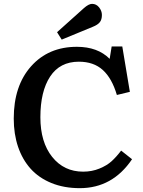

<svg xmlns="http://www.w3.org/2000/svg" viewBox="-20 -955 739 989"><path d="M297.9 -751 273.9 -789.1 412.1 -913.1Q437 -935.1 454.1 -935.1Q476.1 -935.1 490.5 -917Q504.9 -898.9 504.9 -877.9Q504.9 -854 494.1 -840.6Q483.4 -827.1 458 -816.9ZM391.1 14.2Q309.6 14.2 244.9 -12.2Q180.2 -38.6 137.7 -85.9Q95.2 -133.3 73 -199Q50.8 -264.6 50.8 -344.2Q50.8 -513.2 140.1 -613.5Q229.5 -713.9 376 -713.9Q482.9 -713.9 544.9 -651.9L555.2 -715.8H609.9L648.9 -481.9L582 -465.8Q556.6 -551.8 509.5 -594.5Q462.4 -637.2 386.2 -637.2Q288.6 -637.2 238.3 -560.8Q188 -484.4 188 -351.1Q188 -222.7 248.8 -146.7Q309.6 -70.8 408.2 -70.8Q453.6 -70.8 492.2 -86.7Q530.8 -102.5 554.9 -124.5Q579.1 -146.5 604 -179.2L660.2 -134.8Q559.6 14.2 391.1 14.2Z"/></svg>

Font: Literata Book SemiBold
Style: Regular
Weight: 600
Designer: Latin by Veronika Burian and Jose Scaglione. Greek by Irene Vlachou. Cyrillic by Vera Evstafieva
Foundry: TypeTogether
Version: Version 2.003;PS 002.003;hotconv 1.0.88;makeotf.lib2.5.64775